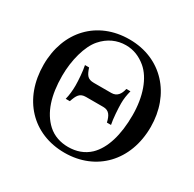

<svg xmlns="http://www.w3.org/2000/svg" viewBox="-151 -838 1025 1013"><g transform="rotate(30 361.0 -331.0)"><path d="M574 -337C574 -217 546 -123 491 -70C456 -37 412 -22 362 -22C316 -22 272 -36 238 -67C177 -123 148 -213 148 -332C148 -427 174 -524 217 -573C256 -618 306 -640 360 -640C407 -640 447 -623 483 -593C540 -545 574 -451 574 -337ZM688 -331C688 -529 557 -676 361 -676C166 -676 34 -537 34 -334C34 -126 167 14 361 14C553 14 688 -125 688 -331ZM501 -236C494 -267 490 -331 490 -361C490 -390 494 -413 501 -441H476C469 -407 452 -383 418 -383H312C273 -383 263 -400 249 -441H224C231 -409 235 -353 235 -323C235 -295 232 -262 225 -236H250C264 -277 275 -298 313 -298H418C454 -298 467 -274 476 -236Z"/></g></svg>

Font: XITS
Style: Regular
Weight: 400
Designer: MicroPress Inc., with final additions and corrections provided by Coen Hoffman, Elsevier (retired)
Version: Version 1.302